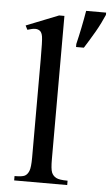

<svg xmlns="http://www.w3.org/2000/svg" viewBox="-54 -797 482 833"><g transform="rotate(5 187.0 -380.0)"><path d="M195 -730V-106Q195 -63 201 -48.5Q207 -34 221 -26.5Q235 -19 271 -19V0H40V-19Q73 -19 84.5 -25Q96 -31 102.5 -47Q109 -63 109 -106V-534Q109 -614 106 -632Q103 -650 94.5 -656.5Q86 -663 74 -663Q62 -663 40 -656L31 -674L172 -730ZM257 -613Q265 -646 273 -685Q281 -724 287 -760H374V-750Q367 -734 357.5 -714.5Q348 -695 336.5 -675Q325 -655 313 -635.5Q301 -616 291 -600H257Z"/></g></svg>

Font: MM Ethnic
Style: Regular
Weight: 400
Designer: Khon Soe Zaw Thu
Version: Version 1.00 July 18, 2016, initial release